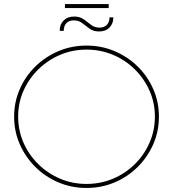

<svg xmlns="http://www.w3.org/2000/svg" viewBox="-20 -929 858 952"><path d="M409 -703Q483 -703 548 -675.5Q613 -648 662.5 -599.5Q712 -551 740 -487Q768 -423 768 -351Q768 -278 740 -214Q712 -150 662.5 -101Q613 -52 548 -24.5Q483 3 409 3Q335 3 270 -24.5Q205 -52 155.5 -101Q106 -150 78 -214Q50 -278 50 -351Q50 -423 78 -487Q106 -551 155.5 -599.5Q205 -648 270 -675.5Q335 -703 409 -703ZM409 -683Q339 -683 278 -657Q217 -631 170 -585Q123 -539 96.5 -479Q70 -419 70 -351Q70 -282 96.5 -221.5Q123 -161 170 -115Q217 -69 278 -43Q339 -17 409 -17Q479 -17 540.5 -43Q602 -69 648.5 -115Q695 -161 721.5 -221.5Q748 -282 748 -351Q748 -419 721.5 -479Q695 -539 648.5 -585Q602 -631 540.5 -657Q479 -683 409 -683ZM542 -843Q542 -812 523 -792.5Q504 -773 471 -773Q443 -773 424 -787Q405 -801 387.5 -814.5Q370 -828 346 -828Q322 -828 309 -814Q296 -800 296 -776H276Q276 -808 295.5 -827.5Q315 -847 348 -847Q376 -847 395 -833.5Q414 -820 431.5 -806Q449 -792 473 -792Q497 -792 510 -806Q523 -820 523 -843ZM302 -909H519V-889H302Z"/></svg>

Font: Alexandria Thin
Style: Regular
Weight: 250
Designer: Mohamed Gaber
Foundry: Kief Type Foundry
Version: Version 5.100